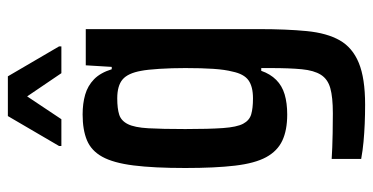

<svg xmlns="http://www.w3.org/2000/svg" viewBox="-250 -498 948 488"><g transform="rotate(-90 224.0 -254.0)"><path d="M202 200Q177 200 153.5 199Q130 198 108 196Q86 194 64 190V115Q78 116 93.5 116.5Q109 117 129.5 117.5Q150 118 180 118Q221 118 244 111.5Q267 105 278 87.5Q289 70 292 39Q295 8 295 -40V-64H288Q280 -41 265 -26Q250 -11 228 -4.5Q206 2 177 2Q137 2 110.5 -10.5Q84 -23 68.5 -51.5Q53 -80 47 -130.5Q41 -181 41 -257Q41 -337 47.5 -388.5Q54 -440 69.5 -468Q85 -496 111.5 -507Q138 -518 177 -518Q205 -518 227.5 -511.5Q250 -505 266.5 -489Q283 -473 292 -444H298L302 -510H394V-69Q394 0 389 51.5Q384 103 365.5 135.5Q347 168 308 184Q269 200 202 200ZM218 -85Q248 -85 264 -96.5Q280 -108 286 -137Q291 -156 293 -185.5Q295 -215 295 -257Q295 -292 293 -323Q291 -354 288 -369Q282 -403 266 -416.5Q250 -430 218 -430Q192 -430 176.5 -425Q161 -420 152.5 -403Q144 -386 142 -351Q140 -316 140 -257Q140 -197 142.5 -161.5Q145 -126 153.5 -110Q162 -94 177.5 -89.5Q193 -85 218 -85ZM97 -572V-578L173 -708H274L350 -578V-572H282L223 -659L165 -572Z"/></g></svg>

Font: Saira Condensed SemiBold
Style: Regular
Weight: 600
Width: 3
Designer: Hector Gatti with collaboration of the Omnibus-Type team
Foundry: Omnibus-Type
Version: Version 1.100